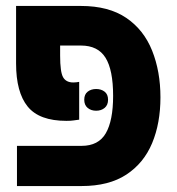

<svg xmlns="http://www.w3.org/2000/svg" viewBox="-20 -625 593 645"><path d="M37 0V-135H254Q311 -135 335.5 -177.5Q360 -220 360 -303Q360 -390 334.5 -431Q309 -472 252 -472H182V-438Q182 -383 192 -365.5Q202 -348 226 -348Q236 -348 246 -350V-223Q236 -222 227.5 -220.5Q219 -219 203 -219Q112 -219 73 -267Q34 -315 34 -412V-605H252Q345 -605 404 -565Q463 -525 491 -455Q519 -385 519 -298Q519 -211 491 -144Q463 -77 404.5 -38.5Q346 0 254 0ZM263 -290Q263 -308 274.5 -317Q286 -326 303 -326Q320 -326 331.5 -317Q343 -308 343 -290Q343 -272 331.5 -262.5Q320 -253 303 -253Q286 -253 274.5 -262.5Q263 -272 263 -290Z"/></svg>

Font: Noto Sans Hebrew Condensed ExtraBold
Style: Regular
Weight: 800
Width: 3
Designer: Monotype Design Team
Foundry: Monotype Imaging Inc.
Version: Version 2.004; ttfautohint (v1.8.4.7-5d5b)